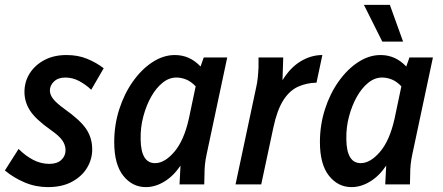

<svg xmlns="http://www.w3.org/2000/svg" viewBox="-36 -754 1812 785"><path d="M-16 -57 40 -145Q68 -117 99.5 -100.5Q131 -84 166 -84Q197 -84 214.5 -100Q232 -116 232 -140Q232 -160 219.5 -179Q207 -198 171 -223Q110 -266 87 -301.5Q64 -337 64 -378Q64 -420 85.5 -454Q107 -488 145.5 -508.5Q184 -529 236 -529Q283 -529 320.5 -513.5Q358 -498 388 -475L337 -387Q315 -408 288 -422.5Q261 -437 231 -437Q202 -437 185 -421Q168 -405 168 -384Q168 -367 181 -350Q194 -333 227 -309Q292 -263 316.5 -226.5Q341 -190 341 -143Q341 -103 320 -68Q299 -33 258.5 -11Q218 11 160 11Q110 11 65 -8Q20 -27 -16 -57Z M431 -173Q431 -243 451.5 -307Q472 -371 507.5 -421Q543 -471 587.5 -500Q632 -529 679 -529Q740 -529 784 -482L797 -519H893L809 -124Q804 -101 802 -81.5Q800 -62 800 -39L799 0H698L702 -77Q674 -35 636.5 -12Q599 11 560 11Q505 11 468 -35.5Q431 -82 431 -173ZM539 -185Q540 -87 598 -87Q637 -87 676.5 -133Q716 -179 736 -268L764 -401Q745 -421 725 -429Q705 -437 685 -437Q655 -437 628.5 -415.5Q602 -394 582 -358.5Q562 -323 550 -278Q538 -233 539 -185Z M927 0 1011 -395Q1016 -417 1018 -437Q1020 -457 1021 -480V-519H1122L1119 -426Q1151 -478 1193.5 -503.5Q1236 -529 1282 -529L1258 -416Q1216 -415 1181.5 -399Q1147 -383 1122 -343.5Q1097 -304 1082 -234L1032 0Z M1272 -173Q1272 -243 1292.5 -307Q1313 -371 1348.5 -421Q1384 -471 1428.5 -500Q1473 -529 1520 -529Q1581 -529 1625 -482L1638 -519H1734L1650 -124Q1645 -101 1643 -81.5Q1641 -62 1641 -39L1640 0H1539L1543 -77Q1515 -35 1477.5 -12Q1440 11 1401 11Q1346 11 1309 -35.5Q1272 -82 1272 -173ZM1380 -185Q1381 -87 1439 -87Q1478 -87 1517.5 -133Q1557 -179 1577 -268L1605 -401Q1586 -421 1566 -429Q1546 -437 1526 -437Q1496 -437 1469.5 -415.5Q1443 -394 1423 -358.5Q1403 -323 1391 -278Q1379 -233 1380 -185ZM1452 -734H1558L1612 -584H1527Z"/></svg>

Font: Radio Canada Condensed Medium
Style: Italic
Weight: 500
Width: 3
Italic angle: -12°
Designer: Charles Daoud, Etienne Aubert Bonn, Alexandre Saumier Demers, Jacques Le Bailly
Foundry: Radio-Canada
Version: Version 2.104; ttfautohint (v1.8.4.7-5d5b);gftools[0.9.28.de